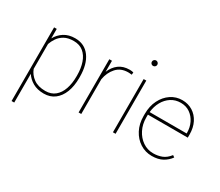

<svg xmlns="http://www.w3.org/2000/svg" viewBox="-152 -1084 1895 1651"><g transform="rotate(30 796.0 -259.0)"><path d="M487.8 -269.5V-259.3Q487.8 -178.7 464.4 -118.2Q440.9 -57.6 396.5 -23.9Q352.1 9.8 289.6 9.8Q225.1 9.8 179.7 -16.4Q134.3 -42.5 109.4 -82.5V203.1H83V-528.3H109.4V-434.1Q135.3 -481 179.9 -509.5Q224.6 -538.1 288.6 -538.1Q382.8 -538.1 435.3 -466.3Q487.8 -394.5 487.8 -269.5ZM460.9 -259.3V-269.5Q460.9 -339.8 442.1 -394.5Q423.3 -449.2 385.3 -480.5Q347.2 -511.7 289.1 -511.7Q232.9 -511.7 197 -491.2Q161.1 -470.7 140.4 -439.9Q119.6 -409.2 109.4 -378.4V-131.3Q127.9 -82 172.6 -49.3Q217.3 -16.6 290 -16.6Q347.7 -16.6 385.5 -48.1Q423.3 -79.6 442.1 -134.3Q460.9 -189 460.9 -259.3Z M867.2 -532.7 864.3 -509.3Q856.4 -510.3 847.9 -511.2Q839.4 -512.2 830.1 -512.2Q756.3 -512.2 713.4 -464.6Q670.4 -417 657.7 -345.7V0H631.3V-528.3H657.7V-418.5Q679.7 -473.6 722.4 -505.9Q765.1 -538.1 830.1 -538.1Q842.3 -538.1 851.6 -536.6Q860.8 -535.2 867.2 -532.7Z M958.5 -693.4Q958.5 -704.6 966.3 -712.6Q974.1 -720.7 985.4 -720.7Q996.6 -720.7 1004.6 -712.6Q1012.7 -704.6 1012.7 -693.4Q1012.7 -682.1 1004.6 -674.3Q996.6 -666.5 985.4 -666.5Q974.1 -666.5 966.3 -674.3Q958.5 -682.1 958.5 -693.4ZM998.5 -528.3V0H972.2V-528.3Z M1361.8 9.8Q1297.9 9.8 1245.1 -23.9Q1192.4 -57.6 1161.4 -116.9Q1130.4 -176.3 1130.4 -252.9V-274.4Q1130.4 -351.6 1160.4 -411.1Q1190.4 -470.7 1240.7 -504.4Q1291 -538.1 1352.1 -538.1Q1410.6 -538.1 1456.1 -509.8Q1501.5 -481.4 1527.1 -430.7Q1552.7 -379.9 1552.7 -312.5V-281.7H1156.7Q1156.7 -278.3 1156.7 -274.4V-252.9Q1156.7 -187 1183.8 -133.3Q1210.9 -79.6 1257.3 -47.9Q1303.7 -16.1 1361.8 -16.1Q1407.2 -16.1 1446.5 -31.2Q1485.8 -46.4 1518.6 -88.9L1537.1 -75.7Q1510.7 -38.1 1468 -14.2Q1425.3 9.8 1361.8 9.8ZM1352.1 -511.7Q1298.8 -511.7 1257.3 -484.9Q1215.8 -458 1190.2 -411.9Q1164.6 -365.7 1158.7 -308.1H1526.4V-314.5Q1526.4 -367.7 1504.9 -412.4Q1483.4 -457 1444.3 -484.4Q1405.3 -511.7 1352.1 -511.7Z"/></g></svg>

Font: Vazirmatn UI FD Thin
Style: Regular
Weight: 100
Designer: Saber Rastikerdar
Foundry: Saber Rastikerdar
Version: Version 33.003